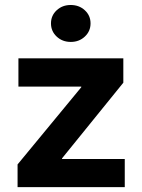

<svg xmlns="http://www.w3.org/2000/svg" viewBox="-20 -769 585 789"><path d="M52.2 0V-93.3L314 -410.6V-413.1H55.7V-529.3H486.8V-429.2L234.9 -118.2V-115.7H492.7V0ZM271 -596.7Q236.3 -596.7 212.9 -618.7Q189.5 -640.6 189.5 -672.9Q189.5 -705.1 212.9 -726.8Q236.3 -748.5 270.5 -748.5Q305.2 -748.5 328.6 -726.8Q352.1 -705.1 352.1 -672.9Q352.1 -640.6 328.6 -618.7Q305.2 -596.7 271 -596.7Z"/></svg>

Font: Inter 24pt
Style: Bold
Weight: 700
Designer: Rasmus Andersson
Foundry: rsms
Version: Version 4.001;git-66647c0bb